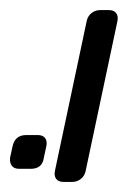

<svg xmlns="http://www.w3.org/2000/svg" viewBox="-28 -591 261 381"><path d="M98 -230Q88 -230 83.5 -236Q79 -242 81 -252L144 -549Q146 -559 153.5 -565Q161 -571 171 -571H188Q198 -571 202.5 -565Q207 -559 205 -549L142 -252Q140 -242 132.5 -236Q125 -230 115 -230ZM10 -256Q0 -256 -4.5 -262Q-9 -268 -8 -278L-3 -301Q2 -323 24 -323H47Q57 -323 61.5 -317Q66 -311 64 -301L59 -278Q56 -256 33 -256Z"/></svg>

Font: Rubik Light
Style: Italic
Weight: 300
Italic angle: -12°
Designer: Hubert and Fischer
Foundry: Hubert and Fischer
Version: Version 2.300;gftools[0.9.30]